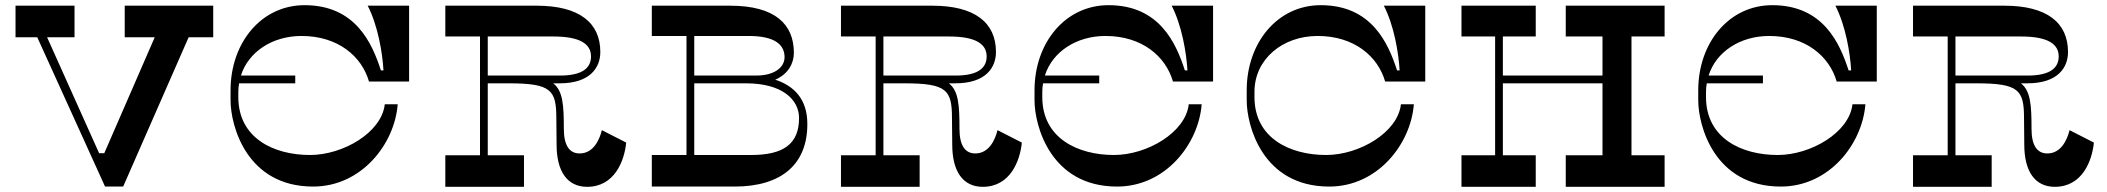

<svg xmlns="http://www.w3.org/2000/svg" viewBox="-20 -722 8141 742"><path d="M804 -700H462V-578H578L383 -130H363L162 -578H268V-700H40V-578H124L386 -1H456L709 -578H804Z M1145 -583C1287 -583 1378 -504 1406 -407H1561V-700H1401C1441 -622 1458 -517 1462 -450H1452C1418 -555 1354 -702 1157 -702C990 -702 871 -557 871 -373V-334C871 -238 932 -1 1190 -1C1377 -1 1505 -165 1517 -319H1467C1455 -210 1306 -123 1178 -123C1038 -123 901 -188 901 -347V-367C901 -378 902 -389 904 -400H1121V-430H911C940 -522 1033 -583 1145 -583Z M2306 -219C2297 -183 2274 -129 2220 -129C2180 -129 2159 -161 2159 -224C2159 -318 2155 -371 2118 -400H2143C2263 -400 2300 -463 2300 -521C2300 -634 2219 -700 2054 -700H1701V-581H1835V-122H1701V0H2005V-122H1865V-400H1945C2111 -400 2130 -374 2130 -264L2131 -163C2131 -60 2172 0 2249 0C2355 0 2393 -100 2400 -171ZM1865 -430V-581H2118C2220 -581 2264 -553 2264 -504C2264 -463 2236 -430 2144 -430Z M3100 -244C3100 -340 3047 -391 2976 -414C3027 -436 3048 -478 3048 -518C3048 -627 2977 -700 2802 -700H2499V-583H2633V-123H2499V-1H2819C3002 -1 3101 -89 3100 -244ZM2873 -583C2972 -583 3012 -551 3012 -501C3012 -463 2975 -430 2902 -430H2663V-583ZM2883 -123H2663V-400H2863C3003 -400 3068 -337 3068 -266C3068 -165 3007 -123 2883 -123Z M3835 -219C3826 -183 3803 -129 3749 -129C3709 -129 3688 -161 3688 -224C3688 -318 3684 -371 3647 -400H3672C3792 -400 3829 -463 3829 -521C3829 -634 3748 -700 3583 -700H3230V-581H3364V-122H3230V0H3534V-122H3394V-400H3474C3640 -400 3659 -374 3659 -264L3660 -163C3660 -60 3701 0 3778 0C3884 0 3922 -100 3929 -171ZM3394 -430V-581H3647C3749 -581 3793 -553 3793 -504C3793 -463 3765 -430 3673 -430Z M4252 -583C4394 -583 4485 -504 4513 -407H4668V-700H4508C4548 -622 4565 -517 4569 -450H4559C4525 -555 4461 -702 4264 -702C4097 -702 3978 -557 3978 -373V-334C3978 -238 4039 -1 4297 -1C4484 -1 4612 -165 4624 -319H4574C4562 -210 4413 -123 4285 -123C4145 -123 4008 -188 4008 -347V-367C4008 -378 4009 -389 4011 -400H4228V-430H4018C4047 -522 4140 -583 4252 -583Z M5072 -583C5214 -583 5305 -504 5333 -407H5488V-700H5328C5368 -622 5385 -517 5389 -450H5379C5345 -555 5281 -702 5084 -702C4917 -702 4798 -557 4798 -373V-334C4798 -238 4858 -1 5117 -1C5304 -1 5432 -165 5444 -319H5394C5382 -210 5233 -123 5105 -123C4965 -123 4828 -188 4828 -347V-367C4828 -493 4936 -583 5072 -583Z M6413 -581V-700H6031V-581H6173V-430H5788V-581H5915V-700H5628V-581H5758V-122H5628V0H5915V-122H5788V-400H6173V-122H6031V0H6413V-122H6285V-581Z M6817 -583C6959 -583 7050 -504 7078 -407H7233V-700H7073C7113 -622 7130 -517 7134 -450H7124C7090 -555 7026 -702 6829 -702C6662 -702 6543 -557 6543 -373V-334C6543 -238 6604 -1 6862 -1C7049 -1 7177 -165 7189 -319H7139C7127 -210 6978 -123 6850 -123C6710 -123 6573 -188 6573 -347V-367C6573 -378 6574 -389 6576 -400H6793V-430H6583C6612 -522 6705 -583 6817 -583Z M7978 -219C7969 -183 7946 -129 7892 -129C7852 -129 7831 -161 7831 -224C7831 -318 7827 -371 7790 -400H7815C7935 -400 7972 -463 7972 -521C7972 -634 7891 -700 7726 -700H7373V-581H7507V-122H7373V0H7677V-122H7537V-400H7617C7783 -400 7802 -374 7802 -264L7803 -163C7803 -60 7844 0 7921 0C8027 0 8065 -100 8072 -171ZM7537 -430V-581H7790C7892 -581 7936 -553 7936 -504C7936 -463 7908 -430 7816 -430Z"/></svg>

Font: Space Cowgirl Medium
Style: Regular
Weight: 600
Designer: Valery Marier
Foundry: Valery Marier
Version: Version 1.000;hotconv 1.0.109;makeotfexe 2.5.65596